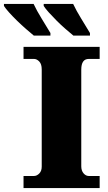

<svg xmlns="http://www.w3.org/2000/svg" viewBox="-98 -951 544 971"><path d="M21 0V-61H74Q88 -61 100.5 -73.5Q113 -86 113 -108V-600Q113 -627 100.5 -640Q88 -653 74 -653H21V-714H406V-653H351Q313 -653 313 -599V-110Q313 -88 324.5 -74.5Q336 -61 351 -61H406V0ZM273 -771Q256 -785 233.5 -804.5Q211 -824 189 -846Q167 -868 149 -888Q131 -908 123 -921V-931H272Q288 -897 312 -858Q336 -819 357 -784V-771ZM73 -771Q56 -785 33.5 -804.5Q11 -824 -11.5 -846Q-34 -868 -52 -888Q-70 -908 -78 -921V-931H72Q88 -897 112 -858Q136 -819 157 -784V-771Z"/></svg>

Font: Noto Serif Black
Style: Regular
Weight: 900
Designer: Monotype Design Team
Foundry: Monotype Imaging Inc.
Version: Version 2.014; ttfautohint (v1.8.4.7-5d5b)